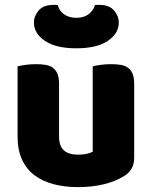

<svg xmlns="http://www.w3.org/2000/svg" viewBox="-20 -751 622 787"><path d="M52 -479Q62 -482 83.5 -485Q105 -488 128 -488Q150 -488 167.5 -485Q185 -482 197 -473Q209 -464 215.5 -448.5Q222 -433 222 -408V-193Q222 -152 242 -134.5Q262 -117 300 -117Q323 -117 337.5 -121Q352 -125 360 -129V-479Q370 -482 391.5 -485Q413 -488 436 -488Q458 -488 475.5 -485Q493 -482 505 -473Q517 -464 523.5 -448.5Q530 -433 530 -408V-104Q530 -54 488 -29Q453 -7 404.5 4.5Q356 16 299 16Q245 16 199.5 4Q154 -8 121 -33Q88 -58 70 -97.5Q52 -137 52 -193ZM293 -553Q209 -553 164 -583.5Q119 -614 119 -659Q119 -685 138.5 -708Q158 -731 199 -731Q204 -731 208 -731Q212 -731 217 -730Q222 -708 242 -693Q262 -678 293 -678Q324 -678 343.5 -693Q363 -708 369 -730Q374 -731 378 -731Q382 -731 387 -731Q428 -731 447.5 -708Q467 -685 467 -659Q467 -614 422 -583.5Q377 -553 293 -553Z"/></svg>

Font: Baloo Paaji
Style: Regular
Weight: 400
Designer: Shuchita Grover and Ek Type
Foundry: Ek Type
Version: Version 1.007;PS 1.000;hotconv 1.0.88;makeotf.lib2.5.647800